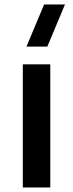

<svg xmlns="http://www.w3.org/2000/svg" viewBox="-20 -822 320 842"><path d="M187.5 -617.5H96L173.5 -802.5H265ZM80 0V-540H200.5V0Z"/></svg>

Font: Manrope ExtraLight
Style: Bold
Weight: 700
Version: Version 4.504